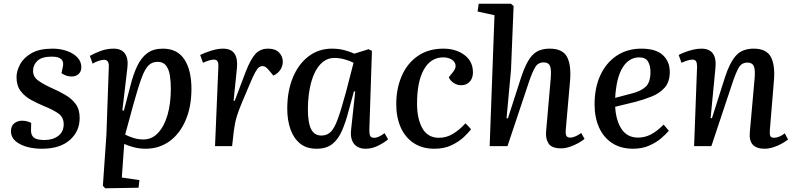

<svg xmlns="http://www.w3.org/2000/svg" viewBox="-20 -787 4276 1034"><path d="M220 -33Q264 -33 293.5 -55Q323 -77 323 -118Q323 -156 293.5 -176.5Q264 -197 216 -216Q180 -231 146.5 -249.5Q113 -268 91 -297Q69 -326 69 -372Q69 -404 88 -440Q107 -476 149.5 -500.5Q192 -525 263 -525Q305 -525 340.5 -512.5Q376 -500 397 -477.5Q418 -455 418 -425Q418 -402 403.5 -388.5Q389 -375 366 -375Q348 -375 333.5 -381Q319 -387 311 -393L319 -430Q324 -454 310 -468Q296 -482 258 -482Q205 -482 181.5 -459.5Q158 -437 158 -406Q158 -372 188 -351.5Q218 -331 258 -313Q297 -296 331.5 -276Q366 -256 387.5 -227Q409 -198 409 -152Q409 -79 355.5 -32.5Q302 14 207 14Q134 14 86.5 -11.5Q39 -37 39 -80Q39 -109 57 -123Q75 -137 99 -137Q113 -137 126 -133.5Q139 -130 148 -125L147 -85Q147 -58 163 -45.5Q179 -33 220 -33Z M566 -426Q568 -465 541 -465Q528 -465 509 -458.5Q490 -452 479 -444L464 -486Q486 -499 520.5 -512Q555 -525 592 -525Q635 -525 653.5 -497.5Q672 -470 666 -422L639 -193L647 -191L682 -324Q698 -388 719.5 -432.5Q741 -477 773.5 -501Q806 -525 857 -525Q935 -525 973 -467Q1011 -409 1011 -309Q1011 -212 979.5 -139Q948 -66 892.5 -26Q837 14 764 14Q730 14 698.5 5.5Q667 -3 649 -12L636 169L731 183L726 224L547 227L534 214L553 -60ZM829 -454Q799 -454 779.5 -434.5Q760 -415 741.5 -364.5Q723 -314 697 -220L654 -62Q676 -51 700.5 -43.5Q725 -36 753 -36Q798 -36 831 -71Q864 -106 882 -167.5Q900 -229 900 -310Q900 -347 895 -380Q890 -413 874.5 -433.5Q859 -454 829 -454Z M1156 -427Q1157 -446 1152 -456Q1147 -466 1131 -466Q1112 -466 1073 -449L1058 -491Q1080 -502 1115.5 -513.5Q1151 -525 1181 -525Q1225 -525 1243 -498Q1261 -471 1256 -420L1238 -245L1244 -244L1303 -400Q1329 -467 1355 -496Q1381 -525 1424 -525Q1463 -525 1483 -504Q1503 -483 1503 -455Q1503 -432 1490 -411.5Q1477 -391 1452 -380L1429 -408Q1418 -421 1410.5 -426Q1403 -431 1393 -431Q1383 -431 1374.5 -424.5Q1366 -418 1354.5 -397.5Q1343 -377 1325 -334Q1298 -271 1281.5 -231Q1265 -191 1257 -165.5Q1249 -140 1245.5 -121Q1242 -102 1239 -80L1230 0H1138Z M1969 -87Q1969 -64 1974 -54.5Q1979 -45 1995 -45Q2008 -45 2022.5 -52Q2037 -59 2051 -70L2070 -37Q2053 -21 2018.5 -3.5Q1984 14 1950 14Q1907 14 1886 -13Q1865 -40 1871 -90L1893 -294L1886 -295L1857 -188Q1841 -127 1821 -81.5Q1801 -36 1769 -11Q1737 14 1685 14Q1630 14 1595.5 -14.5Q1561 -43 1544 -91.5Q1527 -140 1527 -202Q1527 -296 1557 -369Q1587 -442 1641.5 -483.5Q1696 -525 1768 -525Q1805 -525 1837.5 -516Q1870 -507 1888 -498L1965 -522L1983 -513ZM1711 -57Q1741 -57 1761 -76.5Q1781 -96 1799.5 -147Q1818 -198 1844 -294L1884 -449Q1863 -460 1835 -467.5Q1807 -475 1781 -475Q1737 -475 1705 -440.5Q1673 -406 1656 -344.5Q1639 -283 1638 -202Q1638 -126 1655.5 -91.5Q1673 -57 1711 -57Z M2368 -525Q2435 -525 2481 -491Q2527 -457 2527 -397Q2527 -366 2509.5 -347Q2492 -328 2463 -328Q2442 -328 2423.5 -340Q2405 -352 2397 -371L2418 -397Q2437 -420 2433 -438.5Q2429 -457 2410.5 -467.5Q2392 -478 2367 -478Q2300 -478 2263 -413Q2226 -348 2226 -228Q2226 -148 2254.5 -96.5Q2283 -45 2344 -45Q2384 -45 2419 -66Q2454 -87 2487 -123L2517 -91Q2505 -75 2479 -50Q2453 -25 2413 -5.5Q2373 14 2319 14Q2254 14 2208 -16.5Q2162 -47 2138 -101Q2114 -155 2114 -226Q2114 -310 2143.5 -378Q2173 -446 2230 -485.5Q2287 -525 2368 -525Z M3128 -39Q3115 -28 3093.5 -16Q3072 -4 3047.5 4Q3023 12 3002 12Q2951 12 2934 -14.5Q2917 -41 2921 -80L2946 -366Q2950 -415 2941.5 -433Q2933 -451 2908 -451Q2878 -451 2862.5 -425.5Q2847 -400 2828 -344L2713 0H2617L2643 -705L2552 -725L2558 -767H2731L2746 -755L2732 -411L2708 -151L2715 -149L2787 -372Q2813 -452 2846 -488.5Q2879 -525 2940 -525Q3010 -525 3033.5 -481Q3057 -437 3050 -352L3027 -90Q3025 -66 3030 -56Q3035 -46 3051 -46Q3064 -46 3080 -53Q3096 -60 3110 -71Z M3434 -525Q3512 -525 3549.5 -490.5Q3587 -456 3587 -400Q3587 -346 3559.5 -315Q3532 -284 3489 -267Q3446 -250 3400 -238L3293 -212Q3297 -138 3327.5 -92Q3358 -46 3416 -46Q3453 -46 3485.5 -63Q3518 -80 3554 -116L3582 -83Q3568 -66 3541.5 -43Q3515 -20 3476.5 -3Q3438 14 3389 14Q3323 14 3276.5 -16.5Q3230 -47 3206 -101Q3182 -155 3182 -225Q3182 -314 3213 -381.5Q3244 -449 3301 -487Q3358 -525 3434 -525ZM3483 -399Q3483 -434 3469.5 -456Q3456 -478 3423 -478Q3367 -478 3333 -423Q3299 -368 3293 -260L3384 -284Q3434 -297 3458.5 -321Q3483 -345 3483 -399Z M4224 -36Q4212 -26 4191 -14Q4170 -2 4145 6Q4120 14 4098 14Q4010 14 4018 -74L4044 -366Q4048 -414 4039 -432Q4030 -450 4006 -450Q3975 -450 3959.5 -424.5Q3944 -399 3924 -339L3811 0H3718L3734 -428Q3734 -448 3728.5 -457Q3723 -466 3708 -466Q3690 -466 3650 -449L3635 -491Q3646 -497 3666 -505Q3686 -513 3710.5 -519Q3735 -525 3757 -525Q3843 -525 3833 -421L3807 -152L3814 -150L3885 -373Q3910 -450 3943.5 -487.5Q3977 -525 4039 -525Q4107 -525 4131 -481Q4155 -437 4148 -354L4126 -87Q4124 -64 4128.5 -54.5Q4133 -45 4149 -45Q4162 -45 4177.5 -51.5Q4193 -58 4206 -69Z"/></svg>

Font: Literata 36pt Medium
Style: Italic
Weight: 500
Italic angle: -2°
Designer: Latin by Veronika Burian and Jose Scaglione. Greek by Irene Vlachou. Cyrillic by Vera Evstafieva
Foundry: TypeTogether
Version: Version 3.002